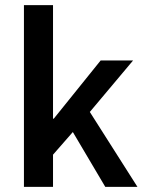

<svg xmlns="http://www.w3.org/2000/svg" viewBox="-20 -726 562 746"><path d="M73 0V-706H186V-265H189L371 -491H497L329 -291L514 0H389L263 -213L186 -125V0Z"/></svg>

Font: Giro Sans Semibold
Style: Regular
Weight: 600
Designer: Paul D. Hunt
Foundry: Adobe Systems Incorporated
Version: Version 1.000;PS 1.0;hotconv 1.0.88;makeotf.lib2.5.647800